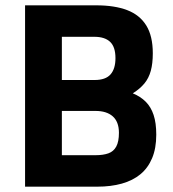

<svg xmlns="http://www.w3.org/2000/svg" viewBox="-20 -700 649 720"><path d="M74 0V-680H341Q410 -680 457 -662Q504 -644 528.5 -604.5Q553 -565 553 -500Q553 -462 545.5 -434.5Q538 -407 521.5 -387Q505 -367 478 -350Q507 -338 526.5 -318.5Q546 -299 556 -269Q566 -239 566 -195Q566 -144 550.5 -107Q535 -70 506.5 -46.5Q478 -23 437 -11.5Q396 0 345 0ZM212 -118H338Q367 -118 386.5 -125Q406 -132 416 -150.5Q426 -169 426 -202Q426 -223 420 -238.5Q414 -254 402.5 -264Q391 -274 375 -279Q359 -284 338 -284H212ZM212 -400H335Q376 -400 394.5 -421Q413 -442 413 -482Q413 -524 393 -543Q373 -562 334 -562H212Z"/></svg>

Font: Titillium Web
Style: Bold
Weight: 700
Designer: Mohamed Gaber, Accademia di Belle Arti di Urbino
Foundry: Kief Type Foundry, Accademia di Belle Arti di Urbino
Version: Version 3.000